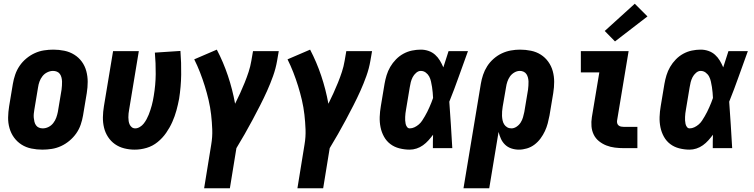

<svg xmlns="http://www.w3.org/2000/svg" viewBox="-20 -794 4040 1029"><path d="M207 8Q207 8 207 8Q207 8 207 8Q177 8 148 2Q119 -4 95.5 -19Q72 -34 55.5 -56.5Q39 -79 31 -107Q23 -135 23.5 -164.5Q24 -194 29 -225L49 -345Q53 -369 61.5 -394Q70 -419 85 -441Q100 -463 121 -480.5Q142 -498 166 -509Q190 -520 215.5 -524Q241 -528 266 -528Q266 -528 266 -528Q266 -528 266 -528Q296 -528 325 -522Q354 -516 378 -501Q402 -486 418.5 -463.5Q435 -441 442.5 -413Q450 -385 450 -355.5Q450 -326 445 -295L425 -175Q421 -151 412.5 -126Q404 -101 388.5 -79Q373 -57 352 -39.5Q331 -22 307 -11Q283 0 257.5 4Q232 8 207 8ZM209 -106Q225 -106 240 -113.5Q255 -121 265.5 -134.5Q276 -148 281.5 -163.5Q287 -179 290 -194L310 -314Q311 -325 312 -336Q313 -347 312.5 -357.5Q312 -368 309.5 -378.5Q307 -389 301 -397.5Q295 -406 285 -410Q275 -414 264 -414Q249 -414 233.5 -406.5Q218 -399 207.5 -385.5Q197 -372 191.5 -356.5Q186 -341 184 -326L164 -206Q162 -195 161 -184Q160 -173 161 -162.5Q162 -152 164.5 -141.5Q167 -131 173 -122.5Q179 -114 188.5 -110Q198 -106 209 -106Z M702 8Q673 8 645.5 1Q618 -6 596 -21.5Q574 -37 559 -60Q544 -83 537.5 -110Q531 -137 531.5 -166Q532 -195 537 -225L586 -520H724L672 -206Q670 -196 669 -185.5Q668 -175 668 -165Q668 -155 669.5 -145Q671 -135 675 -126.5Q679 -118 686.5 -112Q694 -106 705 -106Q717 -106 729.5 -113.5Q742 -121 750.5 -132Q759 -143 765.5 -155Q772 -167 777 -179.5Q782 -192 786 -204.5Q790 -217 793.5 -229.5Q797 -242 799.5 -255Q802 -268 804 -280Q814 -339 814.5 -397Q815 -455 810 -512L947 -521Q952 -458 951 -393.5Q950 -329 940 -265Q934 -233 925.5 -202Q917 -171 903.5 -140.5Q890 -110 870.5 -82Q851 -54 824.5 -32.5Q798 -11 766 -1.5Q734 8 702 8Z M1074 215 1112 -19Q1119 -60 1117.5 -100Q1116 -140 1111.5 -179.5Q1107 -219 1098 -257.5Q1089 -296 1077.5 -333Q1066 -370 1052 -406Q1038 -442 1021 -476L1142 -528Q1177 -461 1201.5 -388Q1226 -315 1240 -238Q1254 -266 1267 -294.5Q1280 -323 1291.5 -351.5Q1303 -380 1312.5 -409Q1322 -438 1327 -468L1336 -520H1474L1465 -468Q1458 -427 1443.5 -386.5Q1429 -346 1411.5 -307Q1394 -268 1374 -229Q1354 -190 1333.5 -151.5Q1313 -113 1291.5 -75.5Q1270 -38 1247 0L1212 215Z M1574 215 1612 -19Q1619 -60 1617.5 -100Q1616 -140 1611.5 -179.5Q1607 -219 1598 -257.5Q1589 -296 1577.5 -333Q1566 -370 1552 -406Q1538 -442 1521 -476L1642 -528Q1677 -461 1701.5 -388Q1726 -315 1740 -238Q1754 -266 1767 -294.5Q1780 -323 1791.5 -351.5Q1803 -380 1812.5 -409Q1822 -438 1827 -468L1836 -520H1974L1965 -468Q1958 -427 1943.5 -386.5Q1929 -346 1911.5 -307Q1894 -268 1874 -229Q1854 -190 1833.5 -151.5Q1813 -113 1791.5 -75.5Q1770 -38 1747 0L1712 215Z M2176 8Q2148 8 2120.5 1Q2093 -6 2072 -22Q2051 -38 2038 -61.5Q2025 -85 2019.5 -112Q2014 -139 2015 -167.5Q2016 -196 2021 -225L2041 -345Q2045 -368 2052 -391Q2059 -414 2071.5 -435.5Q2084 -457 2102 -475.5Q2120 -494 2142 -506Q2164 -518 2188 -523Q2212 -528 2235 -528Q2257 -528 2277 -521Q2297 -514 2312 -500.5Q2327 -487 2337.5 -469.5Q2348 -452 2356 -433Q2363 -455 2370 -476.5Q2377 -498 2384 -520H2488Q2463 -452 2439 -384Q2415 -316 2388 -249Q2393 -187 2396.5 -124.5Q2400 -62 2404 0H2300Q2300 -18 2300 -36Q2300 -54 2301 -72Q2289 -56 2276 -41.5Q2263 -27 2247 -15.5Q2231 -4 2212.5 2Q2194 8 2176 8ZM2176 -106Q2189 -106 2201.5 -112Q2214 -118 2224.5 -127Q2235 -136 2242.5 -147.5Q2250 -159 2257 -171Q2264 -183 2270 -195Q2276 -207 2281.5 -219.5Q2287 -232 2292 -244.5Q2297 -257 2301 -269Q2300 -284 2299 -298.5Q2298 -313 2295.5 -327.5Q2293 -342 2290 -356.5Q2287 -371 2280.5 -383.5Q2274 -396 2262 -405Q2250 -414 2235 -414Q2222 -414 2210 -403.5Q2198 -393 2191.5 -380Q2185 -367 2181.5 -353.5Q2178 -340 2176 -326L2156 -206Q2154 -196 2153 -186.5Q2152 -177 2151.5 -167.5Q2151 -158 2151.5 -148.5Q2152 -139 2154 -130Q2156 -121 2161.5 -113.5Q2167 -106 2176 -106Z M2464 215 2557 -345Q2561 -369 2569 -393Q2577 -417 2591 -439Q2605 -461 2625.5 -479Q2646 -497 2669.5 -508Q2693 -519 2718 -523.5Q2743 -528 2767 -528Q2797 -528 2826 -522Q2855 -516 2878.5 -501Q2902 -486 2918.5 -463Q2935 -440 2942.5 -412.5Q2950 -385 2950 -355.5Q2950 -326 2945 -295L2925 -175Q2921 -154 2915.5 -133Q2910 -112 2900.5 -91.5Q2891 -71 2877 -52Q2863 -33 2844.5 -19Q2826 -5 2804 1.5Q2782 8 2761 8Q2740 8 2720.5 1.5Q2701 -5 2687 -18.5Q2673 -32 2665 -49.5Q2657 -67 2652 -87L2602 215ZM2721 -106Q2735 -106 2748.5 -115Q2762 -124 2770.5 -137.5Q2779 -151 2783 -165.5Q2787 -180 2790 -194L2810 -314Q2811 -325 2812 -336Q2813 -347 2812.5 -357.5Q2812 -368 2809.5 -378Q2807 -388 2801.5 -396.5Q2796 -405 2786.5 -409.5Q2777 -414 2766 -414Q2751 -414 2736.5 -405.5Q2722 -397 2713 -384Q2704 -371 2699 -356Q2694 -341 2692 -326L2674 -222Q2672 -209 2671 -197Q2670 -185 2670.5 -173Q2671 -161 2673.5 -149Q2676 -137 2682 -127.5Q2688 -118 2698 -112Q2708 -106 2721 -106Z M3324 0Q3299 0 3275 -3Q3251 -6 3229.5 -14.5Q3208 -23 3190 -37.5Q3172 -52 3162 -72.5Q3152 -93 3150 -117Q3148 -141 3152 -166L3192 -406H3093V-520H3349L3287 -147Q3286 -140 3288 -133Q3290 -126 3295.5 -121.5Q3301 -117 3308.5 -115.5Q3316 -114 3324 -114H3396V0ZM3276 -572 3221 -628 3382 -774 3450 -706Z M3676 8Q3648 8 3620.5 1Q3593 -6 3572 -22Q3551 -38 3538 -61.5Q3525 -85 3519.5 -112Q3514 -139 3515 -167.5Q3516 -196 3521 -225L3541 -345Q3545 -368 3552 -391Q3559 -414 3571.5 -435.5Q3584 -457 3602 -475.5Q3620 -494 3642 -506Q3664 -518 3688 -523Q3712 -528 3735 -528Q3757 -528 3777 -521Q3797 -514 3812 -500.5Q3827 -487 3837.5 -469.5Q3848 -452 3856 -433Q3863 -455 3870 -476.5Q3877 -498 3884 -520H3988Q3963 -452 3939 -384Q3915 -316 3888 -249Q3893 -187 3896.5 -124.5Q3900 -62 3904 0H3800Q3800 -18 3800 -36Q3800 -54 3801 -72Q3789 -56 3776 -41.5Q3763 -27 3747 -15.5Q3731 -4 3712.5 2Q3694 8 3676 8ZM3676 -106Q3689 -106 3701.5 -112Q3714 -118 3724.5 -127Q3735 -136 3742.5 -147.5Q3750 -159 3757 -171Q3764 -183 3770 -195Q3776 -207 3781.5 -219.5Q3787 -232 3792 -244.5Q3797 -257 3801 -269Q3800 -284 3799 -298.5Q3798 -313 3795.5 -327.5Q3793 -342 3790 -356.5Q3787 -371 3780.5 -383.5Q3774 -396 3762 -405Q3750 -414 3735 -414Q3722 -414 3710 -403.5Q3698 -393 3691.5 -380Q3685 -367 3681.5 -353.5Q3678 -340 3676 -326L3656 -206Q3654 -196 3653 -186.5Q3652 -177 3651.5 -167.5Q3651 -158 3651.5 -148.5Q3652 -139 3654 -130Q3656 -121 3661.5 -113.5Q3667 -106 3676 -106Z"/></svg>

Font: Iosevka SS04 Heavy Oblique
Style: Regular
Weight: 900
Italic angle: -9°
Monospace: yes
Designer: Belleve Invis
Foundry: Belleve Invis
Version: Version 19.0.0; ttfautohint (v1.8.4)